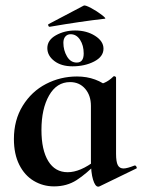

<svg xmlns="http://www.w3.org/2000/svg" viewBox="-20 -684 532 718"><path d="M32 -164Q32 -235 65 -288.5Q98 -342 152 -370Q206 -398 268 -398Q341 -398 393 -352L320 -288Q320 -327 298.5 -352Q277 -377 242 -377Q192 -377 163.5 -327Q135 -277 135 -198Q135 -123 160.5 -81.5Q186 -40 233 -40Q280 -40 337 -84L345 -77Q303 -34 266.5 -10.5Q230 13 182 13Q141 13 106.5 -7.5Q72 -28 52 -68Q32 -108 32 -164ZM320 -82V-359Q353 -367 370.5 -374.5Q388 -382 404 -398Q405 -399 407 -399Q409 -399 411.5 -397.5Q414 -396 414 -394V-109Q414 -79 420.5 -66.5Q427 -54 442 -54Q455 -54 483 -65H485Q488 -65 490.5 -60Q493 -55 490 -54L352 13Q350 14 347 14Q336 14 328 -12Q320 -38 320 -82ZM157 -504Q157 -534 189 -552Q221 -570 261 -570Q304 -570 335.5 -550Q367 -530 367 -502Q367 -472 332 -454Q297 -436 251 -436Q209 -436 183 -456Q157 -476 157 -504ZM293 -484Q293 -514 279.5 -535Q266 -556 244 -556Q232 -556 224.5 -547.5Q217 -539 217 -524Q217 -496 230.5 -473Q244 -450 267 -450Q293 -450 293 -484ZM165 -584Q162 -584 160.5 -588.5Q159 -593 162 -594L293 -663Q298 -666 320.5 -654Q343 -642 361 -628Q379 -614 372 -614Q283 -604 167 -584Z"/></svg>

Font: Cormorant Infant
Style: Bold
Weight: 700
Designer: Christian Thalmann (Catharsis Fonts)
Foundry: Catharsis Fonts
Version: Version 4.000